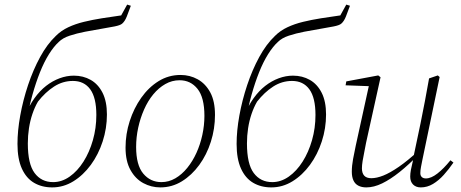

<svg xmlns="http://www.w3.org/2000/svg" viewBox="-20 -802 2006 835"><path d="M207 13Q162 13 128 -7Q94 -27 75 -69Q56 -111 56 -176Q56 -233 68 -299.5Q80 -366 102 -432Q124 -498 154.5 -554Q185 -610 223 -646Q246 -669 277 -683.5Q308 -698 345 -707Q382 -716 423 -722.5Q464 -729 507 -735L533 -782L549 -777Q540 -752 531.5 -730.5Q523 -709 511 -699Q503 -692 478 -687Q453 -682 419.5 -676.5Q386 -671 350 -664Q314 -657 283.5 -647Q253 -637 236 -620Q214 -600 193 -566.5Q172 -533 154 -488Q136 -443 121 -389.5Q106 -336 96 -276L90 -301Q107 -343 130 -375Q153 -407 180.5 -428.5Q208 -450 239 -461.5Q270 -473 301 -473Q342 -473 374.5 -454.5Q407 -436 426 -398.5Q445 -361 445 -304Q445 -244 426.5 -187Q408 -130 375 -85Q342 -40 299 -13.5Q256 13 207 13ZM211 -10Q249 -10 283 -34Q317 -58 343 -99Q369 -140 384 -192.5Q399 -245 399 -302Q399 -377 372.5 -413.5Q346 -450 297 -450Q253 -450 215 -425.5Q177 -401 145 -360Q131 -336 121 -306.5Q111 -277 106 -244.5Q101 -212 101 -178Q101 -89 130.5 -49.5Q160 -10 211 -10Z M677 13Q638 13 603.5 -5.5Q569 -24 547.5 -62.5Q526 -101 526 -160Q526 -219 544 -275Q562 -331 594 -376.5Q626 -422 669.5 -449Q713 -476 765 -476Q806 -476 840 -457Q874 -438 894.5 -400Q915 -362 915 -302Q915 -242 897 -185.5Q879 -129 846.5 -84.5Q814 -40 771 -13.5Q728 13 677 13ZM682 -10Q714 -10 742.5 -26.5Q771 -43 794.5 -72Q818 -101 834.5 -137.5Q851 -174 860 -215.5Q869 -257 869 -298Q869 -378 839 -415.5Q809 -453 761 -453Q728 -453 699 -436.5Q670 -420 646.5 -391.5Q623 -363 606.5 -325.5Q590 -288 581 -246.5Q572 -205 572 -163Q572 -84 603 -47Q634 -10 682 -10Z M1160 13Q1115 13 1081 -7Q1047 -27 1028 -69Q1009 -111 1009 -176Q1009 -233 1021 -299.5Q1033 -366 1055 -432Q1077 -498 1107.5 -554Q1138 -610 1176 -646Q1199 -669 1230 -683.5Q1261 -698 1298 -707Q1335 -716 1376 -722.5Q1417 -729 1460 -735L1486 -782L1502 -777Q1493 -752 1484.5 -730.5Q1476 -709 1464 -699Q1456 -692 1431 -687Q1406 -682 1372.5 -676.5Q1339 -671 1303 -664Q1267 -657 1236.5 -647Q1206 -637 1189 -620Q1167 -600 1146 -566.5Q1125 -533 1107 -488Q1089 -443 1074 -389.5Q1059 -336 1049 -276L1043 -301Q1060 -343 1083 -375Q1106 -407 1133.5 -428.5Q1161 -450 1192 -461.5Q1223 -473 1254 -473Q1295 -473 1327.5 -454.5Q1360 -436 1379 -398.5Q1398 -361 1398 -304Q1398 -244 1379.5 -187Q1361 -130 1328 -85Q1295 -40 1252 -13.5Q1209 13 1160 13ZM1164 -10Q1202 -10 1236 -34Q1270 -58 1296 -99Q1322 -140 1337 -192.5Q1352 -245 1352 -302Q1352 -377 1325.5 -413.5Q1299 -450 1250 -450Q1206 -450 1168 -425.5Q1130 -401 1098 -360Q1084 -336 1074 -306.5Q1064 -277 1059 -244.5Q1054 -212 1054 -178Q1054 -89 1083.5 -49.5Q1113 -10 1164 -10Z M1573 13Q1553 13 1538.5 5.5Q1524 -2 1517 -17.5Q1510 -33 1510 -55Q1510 -81 1515.5 -110.5Q1521 -140 1527 -168L1586 -437L1592 -427L1483 -431L1486 -448L1625 -474L1635 -466L1572 -181Q1569 -163 1564.5 -142Q1560 -121 1557 -102Q1554 -83 1554 -70Q1554 -49 1564 -38Q1574 -27 1595 -27Q1618 -27 1647 -38.5Q1676 -50 1714.5 -76.5Q1753 -103 1802 -148L1807 -131H1802Q1758 -86 1718 -54Q1678 -22 1642 -4.5Q1606 13 1573 13ZM1810 13Q1789 13 1776.5 0.5Q1764 -12 1764 -34Q1764 -47 1767 -63.5Q1770 -80 1778 -113L1777 -114L1809 -266Q1819 -315 1828 -362.5Q1837 -410 1846 -461L1884 -474L1892 -467L1817 -107Q1814 -92 1811 -76.5Q1808 -61 1808 -49Q1808 -38 1814.5 -32Q1821 -26 1832 -26Q1855 -26 1882.5 -47.5Q1910 -69 1939 -105L1952 -95Q1932 -66 1910 -41.5Q1888 -17 1863 -2Q1838 13 1810 13Z"/></svg>

Font: Source Serif 4 36pt Light
Style: Italic
Weight: 300
Italic angle: -12°
Designer: Frank Grießhammer
Foundry: Adobe Systems Incorporated
Version: Version 4.004;hotconv 1.0.116;makeotfexe 2.5.65601